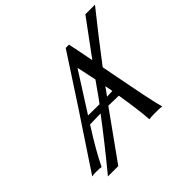

<svg xmlns="http://www.w3.org/2000/svg" viewBox="-194 -903 1158 1158"><g transform="rotate(-45 385.0 -324.0)"><path d="M181.2 69.8H92.8Q217.3 -80.6 330.1 -230Q270.5 -228 237.8 -228V-227.1Q147 -84 106 2.9Q94.7 0 62 0Q39.1 0 25.9 2.9Q275.9 -371.1 460.9 -658.2H488.8Q500.5 -605 522 -492.2L688 -717.8H770Q653.3 -572.3 536.1 -418Q541.5 -389.6 555.7 -316.4Q569.8 -243.2 576.4 -210.2Q583 -177.2 593 -127.2Q603 -77.1 610.1 -46.9Q617.2 -16.6 623 2.9Q606.9 0 564 0Q531.2 0 513.2 2.9Q510.3 -64 483.9 -228Q453.6 -228 396 -230ZM414.1 -341.8Q422.4 -352.5 453.1 -397Q439 -466.8 426.8 -521H424.8L268.1 -274.9Q282.2 -274.9 316.4 -274.4Q350.6 -273.9 365.2 -273.9Q393.1 -311 414.1 -341.8ZM466.8 -326.2Q460.4 -316.9 448.2 -300Q436 -283.2 429.2 -273.9Q437.5 -274.4 453.1 -274.9Q468.8 -275.4 476.1 -275.9Q475.1 -285.2 471.4 -303Q467.8 -320.8 466.8 -326.2Z"/></g></svg>

Font: Linear Smooth
Style: Italic
Weight: 400
Designer: Philipp H. Poll, Flanker
Foundry: Philipp H. Poll, reworked by Flanker
Version: Version 1.061 | FøM Fix